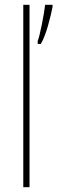

<svg xmlns="http://www.w3.org/2000/svg" viewBox="-20 -780 239 800"><path d="M103 0V-760H77V0ZM199 -751V-760H168C165 -728 146 -629 137 -609V-597H150C172 -632 191 -711 199 -751Z"/></svg>

Font: Noto Sans Ethiopic Condensed Thin
Style: Regular
Weight: 100
Width: 3
Designer: Monotype Design Team
Foundry: Monotype Imaging Inc.
Version: Version 2.102